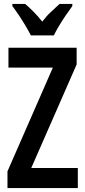

<svg xmlns="http://www.w3.org/2000/svg" viewBox="-20 -957 432 977"><path d="M376 0H18V-85L249 -613H23V-714H370V-629L139 -102H376ZM137 -777Q127 -797 111 -824Q95 -851 77 -878Q59 -905 43 -926V-937H108Q126 -922 150 -898Q174 -874 195 -847Q218 -877 239.5 -896.5Q261 -916 283 -937H348V-926Q333 -906 315 -879.5Q297 -853 280.5 -825.5Q264 -798 254 -777Z"/></svg>

Font: Noto Sans Gurmukhi ExtraCondensed SemiBold
Style: Regular
Weight: 600
Width: 2
Designer: Jelle Bosma - Monotype Design Team
Foundry: Monotype Imaging Inc.
Version: Version 2.004; ttfautohint (v1.8.4.7-5d5b)